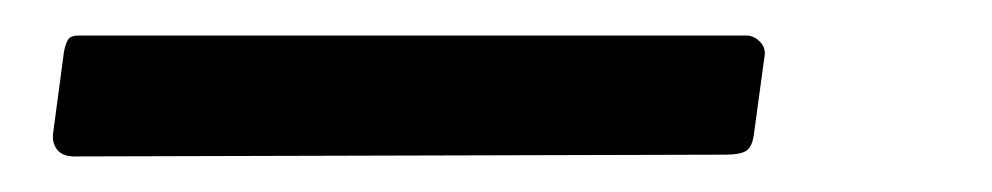

<svg xmlns="http://www.w3.org/2000/svg" viewBox="-20 30 558 108"><path d="M404 106Q403 113 399.5 115Q396 117 388 117L22 118Q15 118 12 114Q9 110 10 104L16 59Q17 54 18.5 52Q20 50 24 50H400Q404 50 407.5 53.5Q411 57 410 62Z"/></svg>

Font: Libre Franklin
Style: Italic
Weight: 400
Italic angle: -8°
Designer: Pablo Impallari, Rodrigo Fuenzalida, Nhung Nguyen
Foundry: Impallari Type
Version: Version 3.000